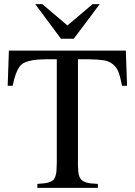

<svg xmlns="http://www.w3.org/2000/svg" viewBox="-20 -906 651 926"><path d="M452.1 -19V0H160.2V-19Q182.6 -20.5 196.3 -22.2Q210 -23.9 221.4 -28.6Q232.9 -33.2 238.3 -39.1Q243.7 -44.9 247.6 -57.1Q251.5 -69.3 252.4 -83Q253.4 -96.7 253.9 -120.1V-620.1H200.2Q163.6 -619.6 141.4 -616.2Q119.1 -612.8 101.6 -605.7Q84 -598.6 73.5 -583.3Q63 -567.9 55.7 -547.4Q48.3 -526.9 41 -492.2H17.1L22.9 -662.1H586.9L592.8 -492.2H568.8Q560.1 -535.6 551.5 -558.3Q543 -581.1 524.7 -595.9Q506.3 -610.8 481.4 -615Q456.5 -619.1 410.2 -620.1H356V-108.9Q356.4 -89.4 357.7 -76.9Q358.9 -64.5 363 -54Q367.2 -43.5 373.5 -37.8Q379.9 -32.2 391.1 -27.8Q402.3 -23.4 416.5 -21.7Q430.7 -20 452.1 -19ZM460.9 -886.2 335.9 -719.2H273.9L149.9 -886.2H184.1L305.2 -783.2L426.8 -886.2Z"/></svg>

Font: Accordance
Style: Regular
Weight: 400
Version: Version 1.1 (build May 11, 2018) Miklal Software Solutions, 